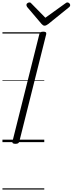

<svg xmlns="http://www.w3.org/2000/svg" viewBox="-20 -1162 594 1570"><path d="M106 14Q92 14 85.5 9.5Q79 5 82 -6L302 -884Q305 -894 312 -898.5Q319 -903 334 -903Q348 -903 354 -898.5Q360 -894 358 -883L138 -5Q135 5 128 9.5Q121 14 106 14ZM531 -1142Q540 -1142 547 -1135Q554 -1128 554 -1120Q554 -1115 552 -1111.5Q550 -1108 546 -1104L374 -965Q365 -959 358.5 -955.5Q352 -952 344 -952Q337 -952 331.5 -956Q326 -960 320 -966L201 -1106Q199 -1111 197.5 -1114.5Q196 -1118 196 -1121Q196 -1131 204.5 -1136.5Q213 -1142 220 -1142Q227 -1142 230.5 -1139.5Q234 -1137 238 -1132L351 -1017L511 -1132Q518 -1137 522 -1139.5Q526 -1142 531 -1142ZM0 378H342V388H0ZM0 -20H342V0H0ZM0 -505H342V-500H0ZM0 -898H342V-888H0Z"/></svg>

Font: Playwrite DE SAS Guides
Style: Regular
Weight: 400
Designer: Veronika Burian, José Scaglione
Foundry: TypeTogether
Version: Version 1.003